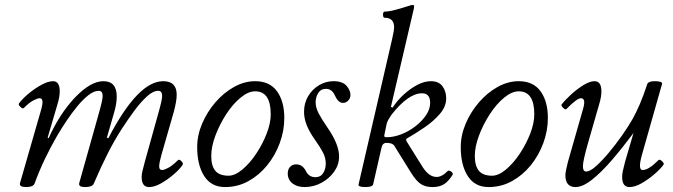

<svg xmlns="http://www.w3.org/2000/svg" viewBox="-20 -745 2726 778"><path d="M86 13Q57 13 61 -3L148 -305Q153 -324 152 -335.5Q151 -347 140 -347Q133 -347 116 -338.5Q99 -330 76 -307Q72 -303 62.5 -312Q53 -321 57 -326Q70 -344 95 -365Q120 -386 147.5 -401Q175 -416 195 -416Q222 -416 222 -375Q222 -365 220 -352Q218 -339 211 -316L173 -187L177 -185Q199 -234 225.5 -275Q252 -316 283 -349Q347 -416 399 -416Q453 -416 453 -354Q453 -325 443 -291L413 -187L419 -185Q539 -416 641 -416Q696 -416 696 -361Q696 -335 684 -291L634 -117Q625 -85 625 -70.5Q625 -56 637 -56Q645 -56 662 -65Q679 -74 701 -96Q706 -101 715 -92Q724 -83 720 -77Q708 -59 683.5 -38Q659 -17 632.5 -2Q606 13 584 13Q554 13 554 -28Q554 -39 557 -51Q560 -63 567 -90L621 -284Q629 -312 633 -330Q637 -348 637 -356Q637 -377 621 -377Q600 -377 574.5 -353.5Q549 -330 523 -294.5Q497 -259 473 -222Q445 -179 417 -124Q389 -69 360 -1Q354 13 325 13Q297 13 301 -3L380 -284Q388 -312 392 -330Q396 -348 396 -356Q396 -377 380 -377Q361 -377 338.5 -359.5Q316 -342 293 -314Q270 -286 249 -254.5Q228 -223 211 -194Q185 -149 162 -101Q139 -53 120 -1Q114 13 86 13Z M892 13Q836 13 807.5 -31.5Q779 -76 779 -149Q779 -197 799 -244Q819 -291 852.5 -330Q886 -369 928 -392.5Q970 -416 1014 -416Q1073 -416 1102.5 -375Q1132 -334 1132 -267Q1132 -215 1113.5 -165Q1095 -115 1062.5 -75Q1030 -35 986.5 -11Q943 13 892 13ZM906 -33Q932 -33 962 -58Q992 -83 1018 -122Q1044 -161 1060.5 -203.5Q1077 -246 1077 -282Q1077 -375 1014 -375Q986 -375 954.5 -349Q923 -323 896.5 -282Q870 -241 853 -196Q836 -151 836 -113Q836 -73 852.5 -53Q869 -33 906 -33Z M1214 13Q1184 13 1165 -2Q1146 -17 1146 -42Q1146 -59 1155.5 -69Q1165 -79 1180 -79Q1205 -79 1219 -53Q1231 -27 1258 -27Q1279 -27 1289.5 -43.5Q1300 -60 1300 -82Q1300 -105 1289 -126.5Q1278 -148 1256 -179Q1234 -210 1223 -237.5Q1212 -265 1212 -292Q1212 -327 1228.5 -355Q1245 -383 1272.5 -399.5Q1300 -416 1331 -416Q1368 -416 1384 -397.5Q1400 -379 1400 -361Q1400 -346 1390.5 -337Q1381 -328 1370 -328Q1351 -328 1338 -356Q1326 -385 1301 -385Q1280 -385 1269.5 -368Q1259 -351 1259 -331Q1259 -309 1271 -286Q1283 -263 1307 -228Q1354 -160 1354 -111Q1354 -78 1334.5 -50Q1315 -22 1283 -4.5Q1251 13 1214 13Z M1460 13Q1430 13 1433 2L1569 -587Q1574 -609 1575.5 -618.5Q1577 -628 1577 -634Q1577 -673 1539 -673Q1532 -673 1532 -685.5Q1532 -698 1539 -698Q1555 -698 1580 -704.5Q1605 -711 1636 -721Q1647 -725 1652 -725Q1658 -725 1658 -719Q1658 -716 1657.5 -713Q1657 -710 1656 -706L1564 -312L1571 -309Q1589 -337 1615 -361Q1641 -385 1670 -400.5Q1699 -416 1726 -416Q1758 -416 1773 -395.5Q1788 -375 1788 -346Q1788 -313 1762 -283Q1736 -253 1699 -228Q1662 -203 1629 -184Q1622 -181 1629 -170L1692 -69Q1718 -28 1749 -28Q1771 -28 1794 -52Q1799 -56 1808.5 -49.5Q1818 -43 1813 -35Q1797 -10 1779 1.5Q1761 13 1732 13Q1704 13 1685 0.5Q1666 -12 1645 -46L1578 -154Q1571 -166 1546 -166Q1530 -166 1526 -147L1492 2Q1489 13 1460 13ZM1547 -189Q1576 -189 1606.5 -201Q1637 -213 1663.5 -233.5Q1690 -254 1706.5 -278.5Q1723 -303 1723 -328Q1723 -367 1690 -367Q1635 -367 1567 -281Q1560 -271 1554.5 -261.5Q1549 -252 1547 -244L1538 -201Q1538 -200 1537.5 -198Q1537 -196 1537 -194Q1537 -189 1547 -189Z M1960 13Q1904 13 1875.5 -31.5Q1847 -76 1847 -149Q1847 -197 1867 -244Q1887 -291 1920.5 -330Q1954 -369 1996 -392.5Q2038 -416 2082 -416Q2141 -416 2170.5 -375Q2200 -334 2200 -267Q2200 -215 2181.5 -165Q2163 -115 2130.5 -75Q2098 -35 2054.5 -11Q2011 13 1960 13ZM1974 -33Q2000 -33 2030 -58Q2060 -83 2086 -122Q2112 -161 2128.5 -203.5Q2145 -246 2145 -282Q2145 -375 2082 -375Q2054 -375 2022.5 -349Q1991 -323 1964.5 -282Q1938 -241 1921 -196Q1904 -151 1904 -113Q1904 -73 1920.5 -53Q1937 -33 1974 -33Z M2312 13Q2271 13 2271 -35Q2271 -44 2274 -57.5Q2277 -71 2281 -88L2343 -305Q2355 -347 2334 -347Q2318 -347 2275 -303Q2271 -299 2261.5 -308.5Q2252 -318 2256 -322Q2270 -340 2294 -362Q2318 -384 2344 -400Q2370 -416 2389 -416Q2417 -416 2417 -375Q2417 -365 2415 -352Q2413 -339 2406 -316L2362 -163Q2342 -92 2342 -72Q2342 -50 2355 -50Q2371 -50 2395.5 -72Q2420 -94 2448 -127.5Q2476 -161 2501.5 -197.5Q2527 -234 2544 -264Q2558 -289 2573 -324Q2588 -359 2603 -405Q2608 -416 2633 -416Q2663 -416 2663 -406L2581 -117Q2564 -56 2584 -56Q2608 -56 2648 -96Q2653 -101 2662.5 -92Q2672 -83 2669 -78Q2656 -60 2631.5 -39Q2607 -18 2580 -2.5Q2553 13 2531 13Q2501 13 2501 -28Q2501 -39 2503.5 -51Q2506 -63 2513 -90L2547 -206Q2503 -147 2460 -97Q2417 -47 2379 -17Q2341 13 2312 13Z"/></svg>

Font: Junicode
Style: Italic
Weight: 400
Italic angle: -11°
Designer: Peter S. Baker
Version: Version 2.100; ttfautohint (v1.8.4)